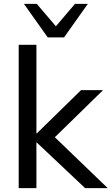

<svg xmlns="http://www.w3.org/2000/svg" viewBox="-20 -966 573 986"><path d="M76 0V-736H167V-281H169L396 -503H509L239 -239L240 -282L533 0H417L169 -234H167V0ZM225 -774 103 -946H169L267 -831L365 -946H431L309 -774Z"/></svg>

Font: Mulish ExtraLight Medium
Style: Regular
Weight: 500
Version: Version 3.603